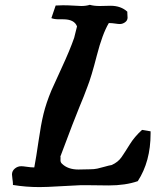

<svg xmlns="http://www.w3.org/2000/svg" viewBox="-20 -761 640 790"><path d="M504.9 -688.5Q504.9 -676.8 494.6 -669.4Q484.4 -662.1 472.7 -662.1Q466.8 -662.1 453.6 -664.1Q440.4 -666 432.6 -666H427.7Q401.4 -622.1 378.4 -532.7Q355.5 -443.4 339.8 -404.3Q325.2 -364.3 306.6 -320.3Q288.1 -276.4 228.5 -117.2Q229.5 -113.3 229 -106.9Q228.5 -100.6 229.5 -96.2Q230.5 -91.8 234.4 -87.9Q258.8 -63.5 302.7 -63.5Q310.5 -63.5 326.7 -64Q342.8 -64.5 351.6 -64.5Q367.2 -64.5 380.9 -67.4Q394.5 -70.3 411.1 -75.2Q427.7 -80.1 439.5 -82Q465.8 -93.8 480 -114.3Q494.1 -134.8 513.7 -166.5Q533.2 -198.2 564.5 -226.6L599.6 -220.7V-210.9Q599.6 -96.7 546.9 -15.6Q496.1 2 426.8 2Q413.1 2 384.8 1.5Q356.4 1 340.8 1H311.5Q282.2 2 226.6 5.4Q170.9 8.8 142.6 8.8Q85.9 8.8 33.2 0V-4.9Q33.2 -11.7 31.2 -24.4Q29.3 -37.1 29.3 -43Q29.3 -57.6 41 -67.4Q52.7 -77.1 67.4 -77.1Q74.2 -77.1 90.8 -74.7Q107.4 -72.3 116.2 -72.3H121.1Q128.9 -113.3 138.7 -181.2Q148.4 -249 159.2 -293Q169.9 -336.9 191.4 -388.7Q199.2 -407.2 233.4 -481Q267.6 -554.7 285.2 -605.5Q288.1 -615.2 291.5 -630.9Q294.9 -646.5 296.9 -652.3Q286.1 -681.6 240.2 -681.6H223.6Q202.1 -681.6 191.4 -686.5L209 -738.3Q214.8 -738.3 224.6 -738.8Q234.4 -739.3 239.3 -739.3Q259.8 -739.3 283.7 -737.8Q307.6 -736.3 314.5 -736.3Q334 -736.3 349.6 -741.2Q366.2 -736.3 390.6 -736.3Q398.4 -736.3 413.1 -736.8Q427.7 -737.3 434.6 -737.3Q477.5 -737.3 503.9 -712.9V-707Q503.9 -704.1 504.4 -697.8Q504.9 -691.4 504.9 -688.5Z"/></svg>

Font: Essays1743
Style: Italic
Weight: 500
Italic angle: -10°
Designer: Based on the typeface in a 1743 English translation of the essays of Montaigne.  PostScript/TrueType font designed by Jo
Version: Version 002.100